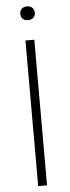

<svg xmlns="http://www.w3.org/2000/svg" viewBox="-61 -942 352 972"><g transform="rotate(-5 115.0 -456.0)"><path d="M92.5 0V-740H137.5V0ZM115 -841.5Q98.5 -841.5 88.2 -850.8Q78 -860 78 -876Q78 -892 88.2 -901.8Q98.5 -911.5 115 -911.5Q131.5 -911.5 141.8 -901.8Q152 -892 152 -876Q152 -860 141.8 -850.8Q131.5 -841.5 115 -841.5Z"/></g></svg>

Font: Encode Sans Condensed Thin ExtraLight
Style: Regular
Weight: 250
Version: Version 3.002